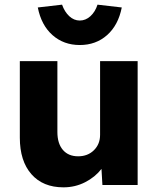

<svg xmlns="http://www.w3.org/2000/svg" viewBox="-20 -793 683 823"><path d="M252 10Q164 10 114.5 -46.5Q65 -103 65 -203V-531H226V-227Q226 -178 249.5 -150.5Q273 -123 315 -123Q356 -123 382.5 -149Q409 -175 409 -215V-531H570V0H419L415 -69Q388 -34 345 -12Q302 10 252 10ZM322 -600Q253 -600 205 -642.5Q157 -685 142 -761L246 -773Q257 -742 277 -723.5Q297 -705 322 -705Q347 -705 367.5 -723.5Q388 -742 398 -773L502 -761Q487 -685 439 -642.5Q391 -600 322 -600Z"/></svg>

Font: Readex Pro
Style: Bold
Weight: 700
Designer: Bonnie Shaver-Troup, Thomas Jockin
Foundry: Lexend
Version: Version 1.203; ttfautohint (v1.8.3)